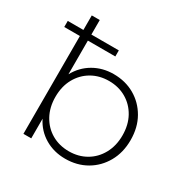

<svg xmlns="http://www.w3.org/2000/svg" viewBox="-168 -890 1019 1042"><g transform="rotate(30 341.5 -369.0)"><path d="M376 4Q305 4 248.5 -29.5Q192 -63 162 -123V0H113V-613H15V-651H113V-742H163V-651H335V-613H163V-402Q195 -461 251 -493.5Q307 -526 376 -526Q450 -526 508 -492.5Q566 -459 600 -399.5Q634 -340 634 -261Q634 -183 600 -123Q566 -63 508 -29.5Q450 4 376 4ZM373 -41Q433 -41 480.5 -68.5Q528 -96 555.5 -146Q583 -196 583 -261Q583 -327 555.5 -376.5Q528 -426 480.5 -453.5Q433 -481 373 -481Q313 -481 265.5 -453.5Q218 -426 190.5 -376.5Q163 -327 163 -261Q163 -196 190.5 -146Q218 -96 265.5 -68.5Q313 -41 373 -41Z"/></g></svg>

Font: Montserrat Light
Style: Regular
Weight: 300
Designer: Julieta Ulanovsky
Foundry: Julieta Ulanovsky
Version: Version 9.000; ttfautohint (v1.8.4.7-5d5b)